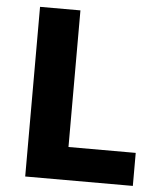

<svg xmlns="http://www.w3.org/2000/svg" viewBox="-52 -759 676 805"><g transform="rotate(5 286.5 -357.0)"><path d="M84 0V-714H254V-139H537V0Z"/></g></svg>

Font: Noto Sans Sinhala ExtraBold
Style: Regular
Weight: 800
Designer: Jelle Bosma - Monotype Design Team
Foundry: Monotype Imaging Inc.
Version: Version 2.006; ttfautohint (v1.8.4.7-5d5b)